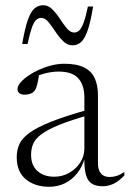

<svg xmlns="http://www.w3.org/2000/svg" viewBox="-20 -705 496 735"><path d="M326 -287.5 328.5 -267Q252.5 -245.5 207 -227Q161.5 -208.5 138 -190.8Q114.5 -173 106.8 -154Q99 -135 99 -112Q99 -72.5 123.2 -50.5Q147.5 -28.5 187.5 -28.5Q219 -28.5 245.2 -43.5Q271.5 -58.5 287.2 -83Q303 -107.5 303 -136.5V-332Q303 -378.5 280 -404.8Q257 -431 204 -431Q181.5 -431 156.2 -425Q131 -419 101.5 -405.5L130.5 -424Q128 -408 125.2 -394.2Q122.5 -380.5 119 -370.5Q115.5 -360.5 110.5 -355.5Q105 -349 95 -345.8Q85 -342.5 75 -342.5Q62 -342.5 54.5 -348.2Q47 -354 47 -363.5Q47 -378.5 64.2 -395.5Q81.5 -412.5 108.5 -427.5Q135.5 -442.5 166.5 -451.8Q197.5 -461 225.5 -461Q274 -461 302.5 -446.5Q331 -432 343 -404.8Q355 -377.5 355 -340V-81Q355 -61.5 360.8 -49.8Q366.5 -38 376.5 -32.8Q386.5 -27.5 400 -27.5Q414 -27.5 427 -31.8Q440 -36 456 -46.5V-33.5Q435 -11 414.8 -1.5Q394.5 8 373 8Q347.5 8 331.5 -2Q315.5 -12 308.8 -36.5Q302 -61 303 -103.5L306 -105Q296 -67.5 275.8 -42Q255.5 -16.5 228 -3.2Q200.5 10 168.5 10Q113.5 10 78.8 -18.8Q44 -47.5 44 -103Q44 -130.5 54.2 -153.2Q64.5 -176 93.5 -197Q122.5 -218 178.2 -240Q234 -262 326 -287.5ZM336.5 -680Q326.5 -619.5 315 -587.2Q303.5 -555 289.5 -543.2Q275.5 -531.5 258 -531.5Q238 -531.5 222 -547.2Q206 -563 192.2 -583.8Q178.5 -604.5 165.5 -620.5Q152.5 -636.5 137.5 -636.5Q126.5 -636.5 117.8 -628Q109 -619.5 101.5 -597.8Q94 -576 85.5 -536.5H65Q75.5 -598 87 -630Q98.5 -662 113 -673.5Q127.5 -685 145.5 -685Q165 -685 180.5 -669.2Q196 -653.5 209.5 -632.8Q223 -612 236.2 -596.2Q249.5 -580.5 264 -580.5Q275.5 -580.5 284 -589Q292.5 -597.5 300.5 -619.2Q308.5 -641 316.5 -680Z"/></svg>

Font: Newsreader 36pt Light
Style: Regular
Weight: 300
Designer: Hugues Gentile
Foundry: Production Type
Version: Version 1.003